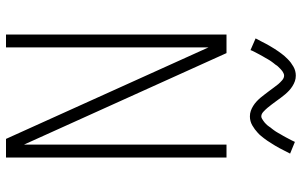

<svg xmlns="http://www.w3.org/2000/svg" viewBox="-203 -803 1006 640"><g transform="rotate(90 300.0 -483.0)"><path d="M138 0H95V-735H157L462 -60V-735H505V0H443L138 -675ZM368 -813Q358 -813 349.5 -816Q341 -819 333 -824Q325 -829 318.5 -835Q312 -841 306 -848Q300 -855 294.5 -862.5Q289 -870 283.5 -877Q278 -884 272 -892.5Q266 -901 260.5 -907.5Q255 -914 247.5 -920.5Q240 -927 232 -927Q228 -927 224 -925Q220 -923 217 -921Q214 -919 210.5 -915.5Q207 -912 203 -908Q199 -904 198 -902Q197 -900 195 -897.5Q193 -895 190.5 -892Q188 -889 186 -886Q184 -883 181.5 -879.5Q179 -876 177 -872Q175 -868 172.5 -864Q170 -860 167.5 -855.5Q165 -851 162.5 -846.5Q160 -842 157.5 -837Q155 -832 152 -826.5Q149 -821 147 -815L108 -832Q113 -841 117.5 -850Q122 -859 126 -866.5Q130 -874 134.5 -881.5Q139 -889 143 -895.5Q147 -902 151 -907.5Q155 -913 159 -918.5Q163 -924 167 -928.5Q171 -933 177 -939Q183 -945 189 -949.5Q195 -954 202 -958Q209 -962 216.5 -964Q224 -966 232 -966Q242 -966 250.5 -963Q259 -960 267 -955Q275 -950 281.5 -944Q288 -938 294 -931Q300 -924 305.5 -916.5Q311 -909 316.5 -901.5Q322 -894 328 -886Q334 -878 339.5 -871.5Q345 -865 352.5 -858Q360 -851 368 -851Q372 -851 376 -853.5Q380 -856 383 -858Q386 -860 389.5 -863Q393 -866 397 -870.5Q401 -875 402 -877Q403 -879 405 -881.5Q407 -884 409.5 -887Q412 -890 414 -893Q416 -896 418.5 -899.5Q421 -903 423 -907Q425 -911 427.5 -915Q430 -919 432.5 -923.5Q435 -928 437.5 -932.5Q440 -937 442.5 -942Q445 -947 448 -952.5Q451 -958 453 -963L492 -947Q487 -937 482.5 -928.5Q478 -920 474 -912Q470 -904 465.5 -897Q461 -890 457 -883.5Q453 -877 449 -871Q445 -865 441 -860Q437 -855 433 -850Q429 -845 423 -839.5Q417 -834 411 -829.5Q405 -825 398 -821Q391 -817 383.5 -815Q376 -813 368 -813Z"/></g></svg>

Font: Iosevka Aile Extralight
Style: Regular
Weight: 200
Designer: Belleve Invis
Foundry: Belleve Invis
Version: Version 31.1.0; ttfautohint (v1.8.4)